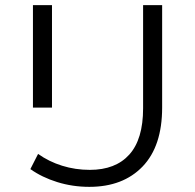

<svg xmlns="http://www.w3.org/2000/svg" viewBox="-20 -720 758 746"><path d="M98 -63 128 -122Q170 -92 221.5 -76Q273 -60 329 -60Q429 -60 482.5 -119.5Q536 -179 536 -299V-700H610V-302Q610 -152 534 -73Q458 6 327 6Q262 6 202.5 -12.5Q143 -31 98 -63ZM108 -700H182V-302H108Z"/></svg>

Font: CMG Sans
Style: Regular
Weight: 400
Designer: Julieta Ulanovsky
Foundry: Julieta Ulanovsky
Version: Version 7.200